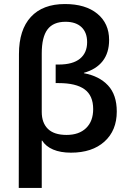

<svg xmlns="http://www.w3.org/2000/svg" viewBox="-20 -747 635 952"><path d="M521 -549Q521 -485 489 -444Q457 -403 396 -386V-384Q472 -370 515.5 -323.5Q559 -277 559 -194Q559 -100 498 -45Q437 10 332 10Q280 10 243.5 -5.5Q207 -21 189 -50H187V185H73L74 -479Q74 -599 133 -663Q192 -727 302 -727Q404 -727 462.5 -679Q521 -631 521 -549ZM187 -482V-192Q187 -138 217.5 -108Q248 -78 310 -78Q372 -78 407 -112Q442 -146 442 -206Q442 -273 399.5 -304Q357 -335 271 -335H256V-427H271Q341 -427 376.5 -456Q412 -485 412 -538Q412 -586 384 -612.5Q356 -639 305 -639Q244 -639 215.5 -601Q187 -563 187 -482Z"/></svg>

Font: CST
Style: Medium
Weight: 500
Version: Version 1.00